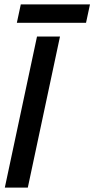

<svg xmlns="http://www.w3.org/2000/svg" viewBox="-20 -857 431 877"><path d="M2 0 149 -690H254L107 0ZM57 -753 75 -837H391L373 -753Z"/></svg>

Font: Radio Canada Big
Style: Italic
Weight: 400
Italic angle: -12°
Designer: Étienne Aubert Bonn
Foundry: Coppers and Brasses
Version: Version 1.001